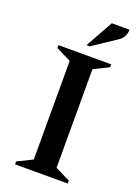

<svg xmlns="http://www.w3.org/2000/svg" viewBox="-161 -931 726 999"><g transform="rotate(20 202.0 -431.0)"><path d="M56 0V-16L139 -57V-603L56 -644V-660H348V-644L265 -603V-57L348 -16V0ZM193 -710 278 -862H376Q376 -845 369 -828Q362 -811 339 -795L211 -710Z"/></g></svg>

Font: Spectral SemiBold
Style: Regular
Weight: 600
Designer: Jean-Baptiste Levee
Foundry: Production Type
Version: Version 2.001